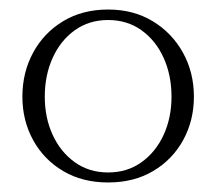

<svg xmlns="http://www.w3.org/2000/svg" viewBox="-20 -750 427 403"><path d="M207 -367Q153 -367 112.5 -391Q72 -415 49.5 -456Q27 -497 27 -547Q27 -598 49.5 -639.5Q72 -681 112.5 -705.5Q153 -730 207 -730Q260 -730 300.5 -705.5Q341 -681 364 -639.5Q387 -598 387 -547Q387 -497 364.5 -456Q342 -415 301.5 -391Q261 -367 207 -367ZM207 -388Q247 -388 277 -409.5Q307 -431 323.5 -467Q340 -503 340 -547Q340 -592 323.5 -628.5Q307 -665 277 -686.5Q247 -708 207 -708Q167 -708 137 -686.5Q107 -665 90.5 -628.5Q74 -592 74 -547Q74 -503 90.5 -467Q107 -431 137 -409.5Q167 -388 207 -388Z"/></svg>

Font: Panamera
Style: Regular
Weight: 400
Designer: Bastien Sozeau
Foundry: NBR — Bastien Sozeau
Version: Version 3.002; ttfautohint (v1.8.4.7-5d5b);gftools[0.9.33]